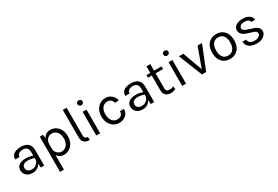

<svg xmlns="http://www.w3.org/2000/svg" viewBox="78 -1911 4871 3369"><g transform="rotate(-30 2514.0 -227.0)"><path d="M234 12Q173.5 12 135 -9.8Q96.5 -31.5 78.2 -65Q60 -98.5 60 -134Q60 -182 84.2 -212.5Q108.5 -243 150.2 -257.5Q192 -272 245 -272Q316 -272 387 -246.5V-310Q387 -431 280.5 -431Q212 -431 182 -395.5Q166 -376.5 166 -346H79Q79 -398.5 104.8 -430Q130.5 -461.5 175.2 -475.8Q220 -490 277 -490Q329 -490 371.8 -472.5Q414.5 -455 439.8 -415Q465 -375 465 -308V0H397L389 -86Q370 -42.5 330 -15.2Q290 12 234 12ZM249 -49Q289.5 -49 320.5 -67.8Q351.5 -86.5 369.2 -114Q387 -141.5 387 -168V-197.5Q356 -209 321.2 -215Q286.5 -221 257 -221Q227 -221 201 -213.2Q175 -205.5 159 -186.5Q143 -167.5 143 -134Q143 -97 168.8 -73Q194.5 -49 249 -49Z M729.5 235H651.5V-478H716.5L725 -405Q750 -449.5 788 -469.8Q826 -490 870.5 -490Q928 -490 976.5 -459.8Q1025 -429.5 1054.2 -373.5Q1083.5 -317.5 1083.5 -240Q1083.5 -179 1065.2 -132.2Q1047 -85.5 1016.5 -53.2Q986 -21 947.5 -4.5Q909 12 868.5 12Q823.5 12 788.2 -5.8Q753 -23.5 729.5 -60ZM859.5 -58Q898.5 -58 934.5 -83Q970.5 -108 991 -161.5Q1003.5 -195.5 1003.5 -240Q1003.5 -297 984.2 -337.5Q965 -378 932.5 -399.5Q900 -421 860.5 -421Q822 -421 790 -400.8Q758 -380.5 740.5 -339.5Q729.5 -312.5 729.5 -278V-195Q729.5 -150 748.5 -119.5Q767.5 -89 797.2 -73.5Q827 -58 859.5 -58Z M1236 -682H1313V-125Q1313 -51 1382 -51V12H1373Q1335 12 1303.8 -2.8Q1272.5 -17.5 1254.2 -47.5Q1236 -77.5 1236 -123Z M1599 0H1521V-479H1599ZM1560 -591Q1535 -591 1521.5 -605.2Q1508 -619.5 1508 -641Q1508 -661.5 1521.5 -675.2Q1535 -689 1560 -689Q1585.5 -689 1598.8 -675.2Q1612 -661.5 1612 -641Q1612 -619.5 1598.8 -605.2Q1585.5 -591 1560 -591Z M1982 12Q1923.5 12 1874 -19Q1824.5 -50 1794.2 -106.8Q1764 -163.5 1764 -240Q1764 -295 1778.5 -337.2Q1793 -379.5 1817.8 -410.2Q1842.5 -441 1875 -460.5Q1926.5 -490 1982 -490Q2037 -490 2076.2 -468.2Q2115.5 -446.5 2140 -412Q2164.5 -377.5 2174 -338L2094 -331Q2082 -371.5 2053.8 -396.2Q2025.5 -421 1981 -421Q1947 -421 1915.5 -401.5Q1884 -382 1864 -341.8Q1844 -301.5 1844 -240Q1844 -156 1883.2 -107Q1922.5 -58 1981 -58Q2039.5 -58 2066.8 -86.5Q2094 -115 2094 -161H2174Q2174 -111 2150.5 -72Q2127 -33 2083.8 -10.5Q2040.5 12 1982 12Z M2463 12Q2402.5 12 2364 -9.8Q2325.5 -31.5 2307.2 -65Q2289 -98.5 2289 -134Q2289 -182 2313.2 -212.5Q2337.5 -243 2379.2 -257.5Q2421 -272 2474 -272Q2545 -272 2616 -246.5V-310Q2616 -431 2509.5 -431Q2441 -431 2411 -395.5Q2395 -376.5 2395 -346H2308Q2308 -398.5 2333.8 -430Q2359.5 -461.5 2404.2 -475.8Q2449 -490 2506 -490Q2558 -490 2600.8 -472.5Q2643.5 -455 2668.8 -415Q2694 -375 2694 -308V0H2626L2618 -86Q2599 -42.5 2559 -15.2Q2519 12 2463 12ZM2478 -49Q2518.5 -49 2549.5 -67.8Q2580.5 -86.5 2598.2 -114Q2616 -141.5 2616 -168V-197.5Q2585 -209 2550.2 -215Q2515.5 -221 2486 -221Q2456 -221 2430 -213.2Q2404 -205.5 2388 -186.5Q2372 -167.5 2372 -134Q2372 -97 2397.8 -73Q2423.5 -49 2478 -49Z M3027.5 12Q2989.5 12 2958.2 -2.8Q2927 -17.5 2908.8 -47.5Q2890.5 -77.5 2890.5 -123V-424H2813.5V-478H2890.5V-611H2967.5V-478H3118.5V-424H2967.5V-125Q2967.5 -51 3036.5 -51Q3056.5 -51 3075.8 -55.5Q3095 -60 3119.5 -69L3130.5 -13Q3073.5 12 3027.5 12Z M3339.5 0H3261.5V-479H3339.5ZM3300.5 -591Q3275.5 -591 3262 -605.2Q3248.5 -619.5 3248.5 -641Q3248.5 -661.5 3262 -675.2Q3275.5 -689 3300.5 -689Q3326 -689 3339.2 -675.2Q3352.5 -661.5 3352.5 -641Q3352.5 -619.5 3339.2 -605.2Q3326 -591 3300.5 -591Z M3747.5 0H3662.5L3471.5 -478H3560.5L3705 -82L3849.5 -478H3938.5Z M4230 12Q4165 12 4114.8 -16.8Q4064.5 -45.5 4035.8 -101.5Q4007 -157.5 4007 -239Q4007 -322 4036.2 -377.8Q4065.5 -433.5 4115.8 -461.8Q4166 -490 4230 -490Q4294 -490 4344 -461.8Q4394 -433.5 4423 -377.8Q4452 -322 4452 -239Q4452 -157.5 4423.2 -101.5Q4394.5 -45.5 4344.2 -16.8Q4294 12 4230 12ZM4228 -56Q4298 -56 4335.5 -105Q4373 -154 4373 -239Q4373 -324.5 4337.5 -373.8Q4302 -423 4232 -423Q4162.5 -423 4124.8 -374.2Q4087 -325.5 4087 -239Q4087 -153 4123.2 -104.5Q4159.5 -56 4228 -56Z M4775.5 12Q4674 12 4620 -30Q4566 -72 4563.5 -142H4638.5Q4644.5 -51 4768.5 -51Q4816 -51 4849.2 -73.5Q4882.5 -96 4882.5 -128Q4882.5 -154.5 4862.8 -171.2Q4843 -188 4796.5 -200L4703.5 -230Q4578.5 -269.5 4578.5 -362Q4578.5 -421 4629.8 -455.5Q4681 -490 4763.5 -490Q4851 -490 4899.8 -454Q4948.5 -418 4950.5 -364H4873.5Q4864.5 -428 4763.5 -428Q4715.5 -428 4688 -406.5Q4660.5 -385 4660.5 -358Q4660.5 -308.5 4745.5 -285L4840.5 -253Q4904 -234.5 4935.8 -204.2Q4967.5 -174 4967.5 -128Q4967.5 -91.5 4943.8 -59.5Q4920 -27.5 4877 -7.8Q4834 12 4775.5 12Z"/></g></svg>

Font: Betina Sans
Style: Regular
Weight: 400
Designer: Jonathan Pinhorn (font) & Cristiano Sobral (main changes)
Version: Version 2.001;April 28, 2021;FontCreator 13.0.0.2655 32-bit;